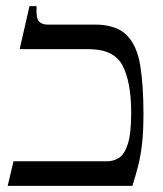

<svg xmlns="http://www.w3.org/2000/svg" viewBox="-20 -605 530 625"><path d="M288 -525Q358 -525 392 -491Q426 -457 436.5 -392Q447 -327 447 -235Q447 -177 442.5 -137.5Q438 -98 430 -66.5Q422 -35 411 0H5L24 -80H329Q349 -80 367 -91Q385 -102 396 -136Q407 -170 407 -238Q407 -338 379 -391.5Q351 -445 269 -445H44L76 -585H99Q97 -545 107 -535Q117 -525 134 -525Z"/></svg>

Font: Bona Nova SC
Style: Regular
Weight: 400
Designer: Mateusz Machalski
Foundry: Capitalics
Version: Version 4.001; ttfautohint (v1.8.4.7-5d5b)